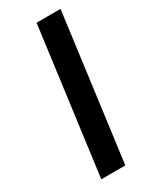

<svg xmlns="http://www.w3.org/2000/svg" viewBox="-194 -800 691 854"><g transform="rotate(-30 152.0 -373.5)"><path d="M57 0 156 -747H279L180.5 0Z"/></g></svg>

Font: Merriweather Sans Medium
Style: Italic
Weight: 500
Italic angle: -7.5°
Designer: Eben Sorkin
Foundry: Eben Sorkin
Version: Version 2.001